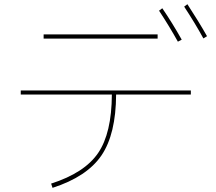

<svg xmlns="http://www.w3.org/2000/svg" viewBox="-20 -866 1040 926"><path d="M747.1 -814.5 762.7 -826.2Q811.5 -754.9 856.4 -674.8L837.9 -665Q797.9 -737.3 747.1 -814.5ZM868.2 -834 883.8 -845.7Q937.5 -763.7 978.5 -691.4L960.9 -680.7Q920.9 -753.9 868.2 -834ZM190.4 -679.7V-700.2H740.2V-679.7ZM900.4 -429.7V-410.2H540Q539.1 -218.8 469.2 -116.2Q399.4 -13.7 233.4 40L226.6 19.5Q387.7 -32.2 453.1 -127.9Q518.6 -223.6 519.5 -410.2H80.1V-429.7Z"/></svg>

Font: Mgen+ 1mn thin
Style: Regular
Weight: 100
Designer: [Source Han Sans]
Ryoko NISHIZUKA  (kana & ideographs); Paul D. Hunt (Latin, Greek & Cyrillic); Wenlong ZHANG  (bopomofo
Version: Version 1.059.20150602